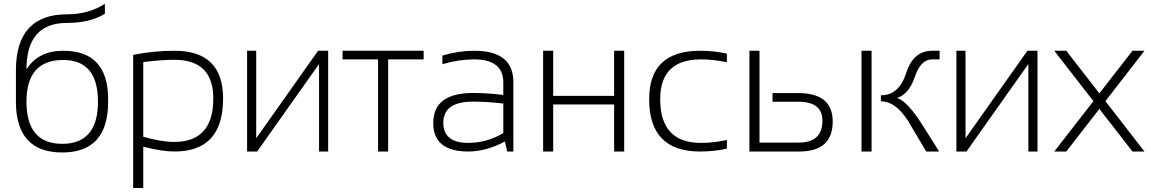

<svg xmlns="http://www.w3.org/2000/svg" viewBox="-20 -771 5856 977"><path d="M530.3 -253.9Q530.3 4.9 296.9 4.9Q61 4.9 61 -253.9V-412.6Q61 -698.2 321.8 -698.2Q430.2 -698.2 513.7 -751.5V-701.2Q439 -654.3 320.3 -654.3Q114.7 -654.3 114.7 -417.5Q173.8 -512.7 301.8 -512.7Q530.3 -512.7 530.3 -265.6ZM296.9 -39.1Q478.5 -39.1 478.5 -253.9Q478.5 -465.8 301.8 -465.8Q114.7 -465.8 114.7 -253.9Q114.7 -39.1 296.9 -39.1Z M709 -75.2Q801.3 -48.8 866.7 -48.8Q1065.4 -48.8 1065.4 -270Q1065.4 -466.8 867.7 -466.8Q799.3 -466.8 709 -455.1ZM657.7 -491.7Q759.8 -512.7 868.7 -512.7Q1115.2 -512.7 1115.2 -269Q1115.2 0 867.2 0Q805.7 0 709 -24.4V185.5H657.7Z M1603.5 0V-445.3L1288.6 0H1237.3V-512.7H1283.7V-67.4L1598.6 -512.7H1649.9V0Z M2135.7 -512.7V-468.8H1955.1V0H1903.8V-468.8H1723.1V-512.7Z M2184.6 -145Q2184.6 -297.9 2387.7 -297.9Q2459.5 -297.9 2541 -288.1V-351.1Q2541 -468.8 2393.1 -468.8Q2314 -468.8 2231 -444.3V-488.3Q2314 -512.7 2393.1 -512.7Q2592.3 -512.7 2592.3 -353.5V0H2561L2549.3 -50.8Q2453.1 0 2362.8 0Q2184.6 0 2184.6 -145ZM2387.7 -253.9Q2235.8 -253.9 2235.8 -146.5Q2235.8 -43.9 2362.8 -43.9Q2456.5 -43.9 2541 -93.8V-244.1Q2459.5 -253.9 2387.7 -253.9Z M2743.7 0V-512.7H2794.9V-283.2H3105V-512.7H3156.2V0H3105V-239.3H2794.9V0Z M3678.7 -14.6Q3615.2 0 3542 0Q3283.2 0 3283.2 -266.1Q3283.2 -512.7 3542 -512.7Q3615.2 -512.7 3678.7 -498V-454.1Q3610.4 -468.8 3546.9 -468.8Q3339.4 -468.8 3339.4 -266.1Q3339.4 -43.9 3546.9 -43.9Q3610.4 -43.9 3678.7 -58.6Z M3844.7 -512.7V-45.4H4043.9Q4165 -45.4 4165 -157.2Q4165 -253.4 4042 -253.4H3911.1V-297.4H4041.5Q4217.3 -297.4 4217.3 -152.8Q4217.3 0 4047.4 0H3793.5V-512.7Z M4415 -512.7V0H4363.8V-512.7ZM4693.4 0 4621.6 -120.1Q4549.3 -255.4 4462.4 -255.4V-286.1Q4555.2 -286.1 4591.1 -399.4Q4627 -512.7 4723.6 -512.7H4761.2V-468.8H4722.7Q4665 -468.8 4635.3 -380.1Q4605.5 -291.5 4544.4 -272.5Q4597.2 -257.3 4677.7 -128.9L4758.8 0Z M5212.9 0V-445.3L4897.9 0H4846.7V-512.7H4893.1V-67.4L5208 -512.7H5259.3V0Z M5543.9 -256.3 5344.7 -512.7H5405.8L5574.2 -295.9L5742.7 -512.7H5803.7L5605 -256.3L5803.7 0H5742.7L5574.2 -216.8L5405.8 0H5344.7Z"/></svg>

Font: Sansation Light
Style: Light
Weight: 300
Designer: Bernd Montag
Version: Version 1.301